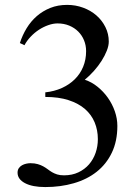

<svg xmlns="http://www.w3.org/2000/svg" viewBox="-20 -738 566 774"><path d="M162.6 -365.7Q199.2 -369.6 229.5 -383.3Q259.8 -397 281.5 -418.5Q303.2 -439.9 315.2 -468.8Q327.1 -497.6 327.1 -531.7Q327.1 -555.2 318.8 -575.4Q310.5 -595.7 295.4 -610.8Q280.3 -626 259 -634.8Q237.8 -643.6 211.9 -643.6Q194.3 -643.6 174.8 -636.7Q155.3 -629.9 137.2 -618.2Q119.1 -606.4 103.8 -590.3Q88.4 -574.2 78.6 -555.7L60.1 -564.5Q70.3 -596.2 87.4 -624.3Q104.5 -652.3 128.4 -673.1Q152.3 -693.8 182.9 -706.1Q213.4 -718.3 250.5 -718.3Q284.7 -718.3 315.2 -707Q345.7 -695.8 368.7 -675.8Q391.6 -655.8 405 -628.7Q418.5 -601.6 418.5 -570.3Q418.5 -553.7 410.6 -533.7Q402.8 -513.7 389.6 -492.9Q376.5 -472.2 358.9 -452.4Q341.3 -432.6 321.8 -416.5Q349.1 -407.7 373 -388.4Q397 -369.1 414.8 -344Q432.6 -318.8 442.9 -289.3Q453.1 -259.8 453.1 -230.5Q453.1 -168.9 430.9 -122.6Q408.7 -76.2 369.6 -45.4Q330.6 -14.6 277.3 0.7Q224.1 16.1 162.6 16.1Q110.4 16.1 80.6 0.2Q50.8 -15.6 50.8 -42Q50.8 -52.7 55.9 -60.1Q61 -67.4 68.8 -71.8Q76.7 -76.2 85.7 -78.1Q94.7 -80.1 102.5 -80.1Q119.6 -80.1 132.1 -76.4Q144.5 -72.8 154.3 -67.4Q164.1 -62 172.4 -55.7Q180.7 -49.3 189.7 -43.9Q198.7 -38.6 210.2 -34.9Q221.7 -31.2 237.8 -31.2Q270.5 -31.2 295.9 -43.2Q321.3 -55.2 338.9 -75.4Q356.4 -95.7 365.5 -122.1Q374.5 -148.4 374.5 -177.2Q374.5 -213.4 361.6 -244.6Q348.6 -275.9 322.5 -298.6Q296.4 -321.3 256.6 -334.2Q216.8 -347.2 162.6 -347.2Z"/></svg>

Font: Khmer Busra Bunong
Style: Regular
Weight: 400
Designer: D. Kanjahn
Version: Version 7.100; 2014